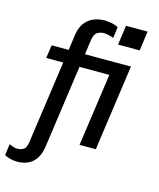

<svg xmlns="http://www.w3.org/2000/svg" viewBox="-184 -823 916 1103"><g transform="rotate(15 274.0 -272.0)"><path d="M22 186Q4.2 186 -16.5 180.9Q-37.2 175.8 -52 167.2L-43 100Q-32.8 105 -19.6 109.4Q-6.5 113.8 8 113.8Q26 113.8 42.5 103.8Q59 93.8 63.5 57.2L132.8 -432.8H31.5L43 -511H144.2L157 -603.5Q163.8 -647.8 183.9 -674.9Q204 -702 234.4 -715Q264.8 -728 299.8 -728Q324 -728 346 -723.1Q368 -718.2 382.5 -709.5L373.5 -643.5Q361.2 -648.5 344.1 -652.5Q327 -656.5 315.5 -656.5Q294.2 -656.5 276.2 -645.4Q258.2 -634.2 253 -596.2L241 -511H514.5L442.5 0H345.8L407.2 -432.8H229.5L160.2 58.5Q150.8 123.2 115.9 154.6Q81 186 22 186ZM410.5 -613.8 426.5 -729.8H555L539 -613.8Z"/></g></svg>

Font: Chivo Mono Medium
Style: Italic
Weight: 500
Italic angle: -8.05°
Monospace: yes
Designer: Hector Gatti
Foundry: Omnibus-Type
Version: Version 1.008